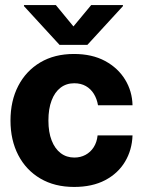

<svg xmlns="http://www.w3.org/2000/svg" viewBox="-20 -739 571 767"><path d="M276.2 7.8Q198.4 7.8 141.4 -25.7Q84.3 -59.2 53.1 -119.1Q21.9 -179.1 21.9 -257.4Q21.9 -336.1 52.9 -395.9Q83.9 -455.7 140.8 -489.6Q197.7 -523.4 275.4 -523.4Q347.9 -523.4 399.8 -495.4Q451.6 -467.3 479.8 -420.9Q508.1 -374.6 509.4 -318.6H371.5Q367.1 -344.4 354.8 -364.2Q342.5 -384 322.9 -395.2Q303.2 -406.4 276.6 -406.4Q245 -406.4 221.9 -388.7Q198.7 -370.9 186.1 -337.6Q173.4 -304.4 173.4 -257.4Q173.4 -211.1 186.3 -178.1Q199.1 -145 222.4 -127.3Q245.6 -109.6 277 -109.6Q301.5 -109.6 321.5 -120.3Q341.5 -131 354.3 -150.9Q367.1 -170.9 369.9 -198.2H509.4Q507.4 -139.6 479.4 -93Q451.5 -46.3 400 -19.2Q348.5 7.8 276.2 7.8ZM203.1 -718.8 273.4 -633.4 344.3 -718.8H471.1V-714.5L329.1 -559.8H217.8L75.8 -714.5V-718.8Z"/></svg>

Font: Inter Display V
Style: Regular
Weight: 400
Designer: Rasmus Andersson
Foundry: rsms
Version: Version 3.015;git-src